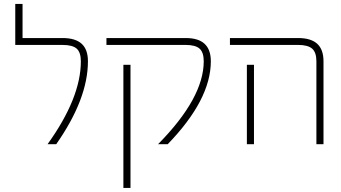

<svg xmlns="http://www.w3.org/2000/svg" viewBox="-20 -713 1691 952"><path d="M290 -524.4Q353.5 -524.4 384.8 -496.1Q416 -467.8 416 -409.2Q416 -222.7 258.8 2H215.8Q380.9 -227.5 380.9 -409.2Q380.9 -453.1 360.4 -471.7Q339.8 -490.2 290 -490.2H55.7V-693.4H91.8V-524.4Z M900.4 -524.4Q963.9 -524.4 994.6 -495.6Q1025.4 -466.8 1025.4 -409.2Q1025.4 -218.8 811.5 2H763.7Q990.2 -227.5 990.2 -409.2Q990.2 -453.1 969.7 -471.7Q949.2 -490.2 900.4 -490.2H507.8V-524.4ZM591.8 218.8V-391.6H627V218.8Z M1458 -490.2H1120.1V-524.4H1458Q1521.5 -524.4 1552.7 -496.1Q1584 -467.8 1584 -409.2V2H1548.8V-409.2Q1548.8 -453.1 1527.8 -471.7Q1506.8 -490.2 1458 -490.2ZM1204.1 -391.6H1239.3V-24.4V2H1204.1V-24.4Z"/></svg>

Font: Gen Shin Gothic ExtraLight
Style: Regular
Weight: 100
Designer: [Source Han Sans]
Ryoko NISHIZUKA  (kana & ideographs); Paul D. Hunt (Latin, Greek & Cyrillic); Wenlong ZHANG  (bopomofo
Version: Version 1.002.20150607